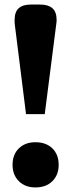

<svg xmlns="http://www.w3.org/2000/svg" viewBox="-20 -808 312 841"><path d="M94 -308 45 -699Q44 -705 44 -710.5Q44 -716 44 -720Q44 -756 62 -772Q80 -788 114 -788H157Q191 -788 209.5 -772Q228 -756 228 -720Q228 -716 227.5 -710.5Q227 -705 226 -699L176 -308ZM135 13Q90 13 62.5 -14.5Q35 -42 35 -86Q35 -131 62.5 -158Q90 -185 135 -185Q182 -185 209.5 -158Q237 -131 237 -86Q237 -42 209.5 -14.5Q182 13 135 13Z"/></svg>

Font: Calistoga
Style: Regular
Weight: 400
Designer: Yvonne Schuttler, Eben Sorkin
Foundry: www.sorkintype.com
Version: Version 1.010; ttfautohint (v1.8.4.7-5d5b)